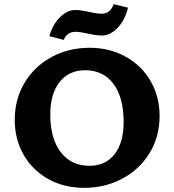

<svg xmlns="http://www.w3.org/2000/svg" viewBox="-20 -896 837 924"><path d="M51 -319Q51 -419 98.5 -498Q146 -577 228 -621.5Q310 -666 411 -666Q508 -666 585 -623Q662 -580 705 -505.5Q748 -431 748 -338Q748 -238 700 -159.5Q652 -81 569 -36.5Q486 8 385 8Q288 8 212 -34.5Q136 -77 93.5 -151.5Q51 -226 51 -319ZM575 -309Q575 -427 526 -492.5Q477 -558 390 -558Q312 -558 267 -501.5Q222 -445 222 -346Q222 -229 272.5 -163.5Q323 -98 410 -98Q488 -98 531.5 -154Q575 -210 575 -309ZM218 -722Q232 -776 267.5 -812Q303 -848 343 -848Q360 -848 381.5 -844Q403 -840 408 -839Q446 -830 469 -830Q511 -830 527 -876L596 -859Q581 -798 545.5 -761.5Q510 -725 470 -725Q444 -725 400 -735Q362 -743 344 -743Q323 -743 308 -732.5Q293 -722 287 -704Z"/></svg>

Font: Ysabeau Ultrabold
Style: Regular
Weight: 800
Designer: Christian Thalmann (Catharsis Fonts)
Version: Version 0.003